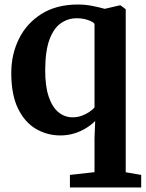

<svg xmlns="http://www.w3.org/2000/svg" viewBox="-20 -590 646 852"><path d="M290.3 242V186.2L399.4 174V23L402.4 -53.2Q385.1 -35.7 361.3 -21.1Q337.5 -6.4 308.8 2.3Q280.1 11 247.8 11Q189.7 11 140 -17.8Q90.2 -46.7 60.1 -108Q30 -169.3 30 -266.6Q30 -348.5 64 -417.5Q97.9 -486.4 164.1 -528.2Q230.3 -570 326.9 -570Q358.8 -570 391.6 -563.4Q424.4 -556.7 444.8 -550.8L509.8 -565.9H515.5L537.9 -548.8V174.4L606.5 186.2V242ZM301.8 -69.4Q323.8 -69.4 342.9 -76.4Q361.9 -83.4 376.4 -93.4Q390.9 -103.5 399.4 -112.8V-484.1Q393.4 -493.2 370.5 -501.1Q347.7 -509 320.4 -509Q281.9 -509 250.2 -487Q218.6 -465.1 199.9 -415.4Q181.2 -365.6 180.6 -282.1Q180 -208.4 196 -161.3Q211.9 -114.3 239.6 -91.9Q267.2 -69.4 301.8 -69.4Z"/></svg>

Font: Merriweather 7pt Light
Style: Regular
Weight: 300
Designer: Eben Sorkin
Foundry: Eben Sorkin
Version: Version 2.200;gftools[0.9.31]